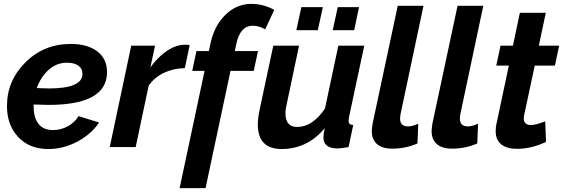

<svg xmlns="http://www.w3.org/2000/svg" viewBox="-20 -760 2909 992"><path d="M231 -218Q210 -218 154 -220V-207Q154 -152 179 -120Q204 -88 254 -88Q294 -88 329.5 -107Q365 -126 386 -160L492 -127Q451 -66 379 -28Q307 10 230 10Q132 10 74 -52Q16 -114 16 -212Q16 -343 111.5 -438Q207 -533 346 -533Q432 -533 482.5 -494.5Q533 -456 533 -387Q533 -218 231 -218ZM327 -436Q272 -436 231.5 -399.5Q191 -363 170 -305Q212 -303 232 -303Q406 -303 406 -378Q406 -406 384.5 -421Q363 -436 327 -436Z M658 -524H781L757 -412Q796 -466 843 -497.5Q890 -529 936 -529Q950 -529 960 -527L935 -408Q876 -407 826.5 -383.5Q777 -360 748 -317L681 0H547Z M1037 -394H973L995 -496H1059L1066 -528Q1085 -625 1143.5 -682.5Q1202 -740 1279 -740Q1340 -740 1397 -709L1350 -608Q1321 -627 1285 -627Q1221 -627 1201 -533L1193 -496H1313L1291 -394H1171L1042 212H908Z M1511 -604 1537 -723H1648L1622 -604ZM1699 -604 1725 -723H1835L1810 -604ZM1312 -118Q1312 -148 1322 -196L1392 -524H1525L1462 -225Q1455 -197 1455 -175Q1455 -104 1515 -104Q1595 -104 1659 -199L1728 -524H1862L1783 -154Q1781 -140 1781 -136Q1781 -115 1805 -114L1781 0Q1739 7 1725 7Q1651 7 1651 -50Q1651 -68 1658 -98Q1568 10 1435 10Q1312 10 1312 -118Z M1901 -83Q1901 -93 1905 -121L2035 -730H2168L2049 -168Q2047 -154 2047 -148Q2047 -107 2088 -107Q2111 -107 2141 -121L2137 -19Q2077 8 2006 8Q1955 8 1928 -15.5Q1901 -39 1901 -83Z M2210 -83Q2210 -93 2214 -121L2344 -730H2477L2358 -168Q2356 -154 2356 -148Q2356 -107 2397 -107Q2420 -107 2450 -121L2446 -19Q2386 8 2315 8Q2264 8 2237 -15.5Q2210 -39 2210 -83Z M2541 -83Q2541 -103 2545 -120L2609 -421H2544L2566 -524H2630L2666 -694H2800L2764 -524H2869L2847 -421H2743L2688 -165Q2686 -153 2686 -149Q2686 -114 2724 -114Q2748 -114 2797 -133L2801 -27Q2727 9 2650 9Q2600 9 2570.5 -13.5Q2541 -36 2541 -83Z"/></svg>

Font: Raleway-v4020
Style: Bold Italic
Weight: 700
Italic angle: -12°
Designer: Matt McInerney, Pablo Impallari, Rodrigo Fuenzalida
Foundry: Matt McInerney, Pablo Impallari, Rodrigo Fuenzalida
Version: Version 4.020;PS 004.020;hotconv 1.0.88;makeotf.lib2.5.64775